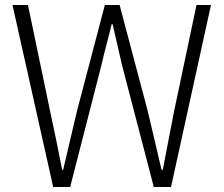

<svg xmlns="http://www.w3.org/2000/svg" viewBox="-20 -749 897 769"><path d="M193 0 30 -729H92L180 -307Q193 -248 205 -188.5Q217 -129 229 -69H233Q247 -129 261 -188.5Q275 -248 289 -307L400 -729H459L571 -307Q585 -248 599 -188.5Q613 -129 627 -69H632Q644 -129 655 -188.5Q666 -248 678 -307L767 -729H825L665 0H596L469 -487Q459 -531 450 -570Q441 -609 431 -652H427Q417 -609 406.5 -570Q396 -531 386 -487L261 0Z"/></svg>

Font: Noto Sans JP Thin Light
Style: Regular
Weight: 300
Version: Version 2.004-H2;hotconv 1.0.118;makeotfexe 2.5.65603